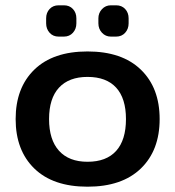

<svg xmlns="http://www.w3.org/2000/svg" viewBox="-20 -689 661 724"><path d="M154 -601V-620Q154 -641 167 -655Q180 -669 201 -669H221Q242 -669 255 -655Q268 -641 268 -620V-601Q268 -580 255 -565.5Q242 -551 221 -551H201Q180 -551 167 -565.5Q154 -580 154 -601ZM351 -601V-620Q351 -640 364.5 -654.5Q378 -669 398 -669H418Q439 -669 452 -655Q465 -641 465 -620V-601Q465 -580 452 -565.5Q439 -551 418 -551H398Q378 -551 364.5 -565.5Q351 -580 351 -601ZM39 -240Q39 -358 109.5 -426.5Q180 -495 310 -495Q440 -495 511 -426.5Q582 -358 582 -240Q582 -122 511 -53.5Q440 15 310 15Q180 15 109.5 -53.5Q39 -122 39 -240ZM455 -240Q455 -318 418 -358.5Q381 -399 310 -399Q240 -399 202.5 -358.5Q165 -318 165 -240Q165 -162 202.5 -120.5Q240 -79 310 -79Q381 -79 418 -120Q455 -161 455 -240Z"/></svg>

Font: Mitr
Style: Regular
Weight: 400
Designer: Thanarat Vachiruckul
Foundry: Cadson Demak
Version: Version 1.003